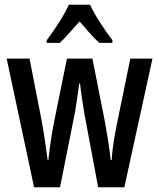

<svg xmlns="http://www.w3.org/2000/svg" viewBox="-20 -786 669 806"><path d="M334 -310Q329 -340 324 -373.5Q319 -407 316 -436H313Q308 -404 303.5 -371Q299 -338 294 -311L232 0H123L8 -540H104L153 -289Q161 -248 167.5 -203Q174 -158 180 -114H183Q187 -151 193 -193Q199 -235 209 -284L261 -540H368L419 -282Q425 -250 432 -207Q439 -164 445 -114H449Q450 -139 454.5 -172Q459 -205 466 -242L527 -540H620L502 0H392ZM358 -766Q374 -732 400 -691.5Q426 -651 452 -617V-606H397Q377 -624 356.5 -647Q336 -670 314 -696Q291 -670 269.5 -646Q248 -622 231 -606H176V-617Q202 -651 228.5 -693Q255 -735 269 -766Z"/></svg>

Font: Noto Sans Thai ExtCond Med
Style: Regular
Weight: 500
Width: 2
Designer: Monotype Design Team
Foundry: Monotype Imaging Inc.
Version: Version 2.002; ttfautohint (v1.8.4.7-5d5b)